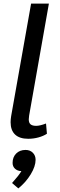

<svg xmlns="http://www.w3.org/2000/svg" viewBox="-20 -762 334 1068"><path d="M39 -82Q39 -98 42 -116L153 -742H252L142 -119Q140 -103 140 -98Q140 -79 150 -70.5Q160 -62 181 -62Q202 -62 236 -75L241 -18Q221 -5 193.5 2.5Q166 10 137 10Q89 10 64 -13.5Q39 -37 39 -82ZM178 127Q178 163 151 207.5Q124 252 82 286L47 256Q84 215 99 190Q77 189 63.5 176.5Q50 164 50 144Q50 112 70 92Q90 72 122 72Q147 72 162.5 87.5Q178 103 178 127Z"/></svg>

Font: Sarabun Medium
Style: Italic
Weight: 500
Italic angle: -10°
Designer: Suppakit Chalermlarp | Katatrad Co.,Ltd.
Foundry: Cadson Demak Co.,Ltd.
Version: Version 1.000; ttfautohint (v1.6)